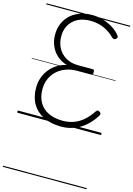

<svg xmlns="http://www.w3.org/2000/svg" viewBox="-207 -1114 1189 1713"><g transform="rotate(15 387.0 -257.5)"><path d="M410 19Q316 19 247.5 -14Q179 -47 142 -109.5Q105 -172 105 -259Q105 -308 120 -351.5Q135 -395 163 -430Q191 -465 230 -490Q269 -515 317 -525Q264 -541 225.5 -575Q187 -609 166.5 -657Q146 -705 146 -760Q146 -806 159 -845Q172 -884 196 -915.5Q220 -947 254 -969Q288 -991 330 -1003Q372 -1015 421 -1015Q472 -1015 519.5 -1001.5Q567 -988 609 -963Q651 -938 681 -903Q691 -892 691.5 -883Q692 -874 681 -864Q671 -856 662.5 -857.5Q654 -859 643 -868Q614 -898 578.5 -919Q543 -940 503 -950.5Q463 -961 419 -961Q370 -961 330.5 -947Q291 -933 262.5 -906.5Q234 -880 218.5 -843.5Q203 -807 203 -762Q203 -699 229.5 -651Q256 -603 304 -576Q352 -549 416 -549H550Q558 -549 562 -543.5Q566 -538 566 -524Q566 -511 562 -505Q558 -499 550 -499H419Q363 -499 316 -481.5Q269 -464 235 -432.5Q201 -401 182 -357.5Q163 -314 163 -261Q163 -190 192.5 -139Q222 -88 277.5 -61.5Q333 -35 410 -35Q464 -35 511 -52Q558 -69 598.5 -104Q639 -139 673 -191Q682 -203 689.5 -204.5Q697 -206 708 -198Q719 -191 720 -182Q721 -173 712 -159Q676 -102 629.5 -62Q583 -22 528 -1.5Q473 19 410 19ZM0 490H774V500H0ZM0 -20H774V0H0ZM0 -505H774V-500H0ZM0 -1010H774V-1000H0Z"/></g></svg>

Font: Playwrite PE Guides
Style: Regular
Weight: 400
Designer: Veronika Burian, José Scaglione
Foundry: TypeTogether
Version: Version 1.003